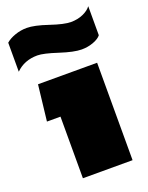

<svg xmlns="http://www.w3.org/2000/svg" viewBox="-147 -806 679 878"><g transform="rotate(-20 192.5 -367.0)"><path d="M297.9 -555.2Q260.7 -555.2 193.6 -577.1Q126.5 -599.1 97.2 -599.1Q33.2 -599.1 -7.8 -558.1V-699.2Q8.3 -713.9 36.4 -723.9Q64.5 -733.9 94.2 -733.9Q131.3 -733.9 196.3 -711.9Q261.2 -689.9 294.9 -689.9Q327.6 -689.9 354 -701.7Q380.4 -713.4 393.1 -731V-589.8Q382.8 -575.7 355.7 -565.4Q328.6 -555.2 297.9 -555.2ZM101.1 0V-299.8H35.2L55.2 -474.1H342.8V0Z"/></g></svg>

Font: Kanit Black
Style: Regular
Weight: 900
Designer: Katatrad Team
Foundry: CadsonDemak
Version: Version 1.000;PS 001.000;hotconv 1.0.88;makeotf.lib2.5.64775